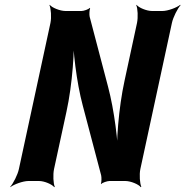

<svg xmlns="http://www.w3.org/2000/svg" viewBox="-20 -757 775 803"><path d="M567 -50 699 -661C704 -685 723 -722 735 -735L734 -737C719 -725 682 -711 659 -711H616C593 -711 560 -725 551 -737L550 -735C556 -722 558 -685 553 -661L501 -420C476 -306 465 -159 470 -76L475 -78C475 -160 458 -296 432 -394L355 -687C353 -695 354 -716 357 -722L355 -724C351 -718 330 -711 321 -711H254C231 -711 197 -725 188 -737L187 -735C193 -722 196 -685 191 -661L59 -50C54 -26 35 11 23 24V26C38 14 76 0 99 0H143C166 0 198 14 207 26L209 24C203 11 201 -26 206 -50L258 -290C283 -404 293 -551 288 -634L284 -633C284 -550 300 -413 326 -316L403 -24C405 -16 405 5 402 11L403 13C407 7 429 0 438 0H504C527 0 560 14 569 26L571 24C565 11 562 -26 567 -50Z"/></svg>

Font: Asimov
Style: EdgeExtremeIt
Weight: 500
Designer: Google
Version: Version 2.000980: 2014